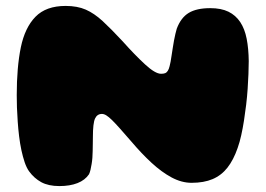

<svg xmlns="http://www.w3.org/2000/svg" viewBox="-20 -604 898 648"><path d="M180.5 24Q143.5 24 119.2 10.8Q95 -2.5 78 -26Q69.5 -38 63.2 -56.5Q57 -75 52.2 -97.2Q47.5 -119.5 44.5 -144Q41.5 -168.5 39.8 -193.5Q38 -218.5 37.2 -241.2Q36.5 -264 36.5 -283Q36.5 -376.5 50.2 -443.8Q64 -511 99.8 -547.5Q135.5 -584 201.5 -584Q241 -584 269.5 -571.5Q298 -559 326.5 -532.8Q355 -506.5 394 -464.5Q435.5 -418 469.8 -386.5Q504 -355 523.5 -355Q532 -355 537.2 -357Q542.5 -359 546.2 -364.8Q550 -370.5 552.5 -381Q554 -386.5 555.8 -396Q557.5 -405.5 559.2 -417.2Q561 -429 563 -441.8Q565 -454.5 567.2 -467Q569.5 -479.5 572 -489.8Q574.5 -500 576.5 -507Q590.5 -544.5 617 -560.5Q643.5 -576.5 689.5 -576.5Q726.5 -576.5 751 -564.5Q775.5 -552.5 790.8 -529.5Q806 -506.5 812.5 -473.2Q819 -440 819.5 -398Q819.5 -378 818.5 -354Q817.5 -330 815.8 -303.8Q814 -277.5 810.8 -250.5Q807.5 -223.5 803.5 -197.5Q799.5 -171.5 794.2 -147.8Q789 -124 782 -104.5Q768 -64 747.5 -38Q727 -12 697.5 0.5Q668 13 626.5 13Q593 13 559 -5.2Q525 -23.5 491.2 -54.8Q457.5 -86 424 -125.5Q401.5 -151.5 385.2 -169.8Q369 -188 358 -198.8Q347 -209.5 339 -214.5Q331 -219.5 324 -219.5Q308 -219.5 300.8 -204Q293.5 -188.5 293.5 -141.5Q293.5 -130.5 293.2 -118.5Q293 -106.5 292.8 -94.5Q292.5 -82.5 291.8 -71.5Q291 -60.5 289.2 -50.2Q287.5 -40 285.5 -31.2Q283.5 -22.5 280.5 -16Q267 4 241.5 14Q216 24 180.5 24Z"/></svg>

Font: Gluten ExtraBold
Style: Regular
Weight: 800
Designer: Tyler Finck
Foundry: Etcetera Type Company
Version: Version 1.300